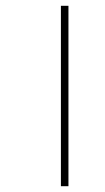

<svg xmlns="http://www.w3.org/2000/svg" viewBox="-20 -642 362 662"><path d="M190 0V-622H216V0Z"/></svg>

Font: Noto Sans Gurmukhi UI Condensed Thin
Style: Regular
Weight: 100
Width: 3
Designer: Jelle Bosma - Monotype Design Team
Foundry: Monotype Imaging Inc.
Version: Version 2.004; ttfautohint (v1.8.4.7-5d5b)